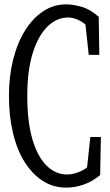

<svg xmlns="http://www.w3.org/2000/svg" viewBox="-20 -854 503 880"><path d="M283.2 5.9Q224.1 5.9 176.3 -24.7Q128.4 -55.2 93.3 -110.8Q58.1 -166.5 39.6 -244.1Q21 -321.8 21 -414.1Q21 -504.9 40.5 -582Q60.1 -659.2 95.5 -715.3Q130.9 -771.5 178.5 -802.7Q226.1 -834 282.7 -834Q314.5 -834 354 -822.8Q393.6 -811.5 432.6 -776.9L435.1 -602.5H386.7L367.7 -779.8L415 -763.2V-691.9Q382.3 -738.8 351.1 -756.3Q319.8 -773.9 292.5 -773.9Q240.7 -773.9 198.2 -732.9Q155.8 -691.9 130.4 -611.8Q105 -531.7 105 -414.1Q105 -296.4 128.4 -216.1Q151.9 -135.7 193.4 -95Q234.9 -54.2 286.6 -54.2Q319.8 -54.2 355.2 -71.8Q390.6 -89.4 423.3 -130.9V-64.9L375 -48.3L394 -226.1H442.4L439 -51.8Q403.3 -22 363.8 -8.1Q324.2 5.9 283.2 5.9Z"/></svg>

Font: Scarab Serif
Style: Regular
Weight: 400
Designer: John Roberts
Foundry: Scarab
Version: 1.0